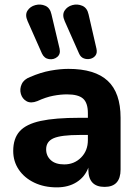

<svg xmlns="http://www.w3.org/2000/svg" viewBox="-20 -798 596 828"><path d="M321 -567 259 -707Q247 -734 258.5 -752Q270 -770 292 -776Q314 -782 335 -773Q356 -764 362 -736L396 -588Q400 -570 392 -559Q384 -548 370 -544.5Q356 -541 342 -546Q328 -551 321 -567ZM161 -567 99 -707Q87 -734 98.5 -752Q110 -770 132.5 -776Q155 -782 175.5 -773Q196 -764 202 -736L237 -588Q242 -565 227 -552.5Q212 -540 191.5 -543Q171 -546 161 -567ZM225 10Q170 10 127.5 -10.5Q85 -31 61 -66.5Q37 -102 37 -147Q37 -201 65 -232Q93 -263 155.5 -276.5Q218 -290 323 -290H359V-310Q359 -354 338.5 -372.5Q318 -391 269 -391Q241 -391 209.5 -385Q178 -379 141 -362Q113 -351 94.5 -361.5Q76 -372 70 -393Q64 -414 73.5 -435Q83 -456 110 -466Q156 -486 198 -493.5Q240 -501 275 -501Q389 -501 444.5 -449.5Q500 -398 500 -290V-67Q500 8 431 8Q361 8 361 -67V-75Q346 -35 310.5 -12.5Q275 10 225 10ZM359 -216H324Q244 -216 211.5 -202Q179 -188 179 -154Q179 -126 199 -107.5Q219 -89 257 -89Q300 -89 329.5 -118.5Q359 -148 359 -194Z"/></svg>

Font: Chiron GoRound TC
Style: Bold
Weight: 700
Designer: Ryoko NISHIZUKA 西塚涼子 (kana, bopomofo & ideographs); Paul D. Hunt (Latin, Greek & Cyrillic); Sandoll Communications 산돌커뮤니
Foundry: Adobe
Version: Version 1.000;hotconv 1.1.1;makeotfexe 2.6.0